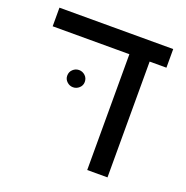

<svg xmlns="http://www.w3.org/2000/svg" viewBox="-111 -701 777 804"><g transform="rotate(20 277.0 -299.5)"><path d="M452.1 0H361.8V-516.1H20V-599.1H526.9V-516.1H452.1ZM147.9 -342.8Q147.9 -359.9 159.7 -370.8Q171.4 -381.8 187 -381.8Q202.6 -381.8 214.4 -370.8Q226.1 -359.9 226.1 -342.8Q226.1 -327.1 214.4 -316.2Q202.6 -305.2 187 -305.2Q171.4 -305.2 159.7 -316.2Q147.9 -327.1 147.9 -342.8Z"/></g></svg>

Font: Liberation Sans
Style: Regular
Weight: 400
Designer: Steve Matteson
Foundry: Ascender Corporation
Version: Version 2.00.1